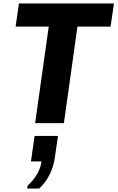

<svg xmlns="http://www.w3.org/2000/svg" viewBox="-20 -706 674 1101"><path d="M181.5 0 259.5 -553.5H69.5L88.5 -686H633.5L614 -553.5H424L346.5 0ZM135.5 375 138 359Q173 327 193.2 291.5Q213.5 256 218 219.5H157.5L178.5 73.5H312.5L294.5 197.5Q288 247 265.2 293.5Q242.5 340 205 375Z"/></svg>

Font: Chivo Mono Medium
Style: Italic
Weight: 500
Italic angle: -8.05°
Monospace: yes
Designer: Hector Gatti
Foundry: Omnibus-Type
Version: Version 1.008